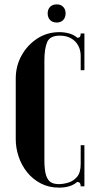

<svg xmlns="http://www.w3.org/2000/svg" viewBox="-20 -852 440 878"><path d="M198 -791Q198 -809 209 -820.5Q220 -832 240 -832Q258 -832 269 -820.5Q280 -809 280 -791Q280 -772 269 -760.5Q258 -749 240 -749Q220 -749 209 -760.5Q198 -772 198 -791ZM52 -215V-493Q52 -550 78.5 -598Q105 -646 150 -675.5Q195 -705 252 -705Q275 -705 296.5 -699Q318 -693 334 -679Q344 -680 346.5 -685Q349 -690 349 -699H366V-531H349V-597Q349 -622 338 -643Q327 -664 305.5 -676.5Q284 -689 253 -689Q208 -689 195.5 -659Q183 -629 183 -575V-121Q183 -73 191 -49.5Q199 -26 213.5 -18Q228 -10 249 -10Q269 -10 292.5 -17Q316 -24 332.5 -43.5Q349 -63 349 -102V-188H366V0H349Q349 -9 346 -14Q343 -19 333 -20Q318 -7 297.5 -0.5Q277 6 250 6Q203 6 166 -13.5Q129 -33 103.5 -65Q78 -97 65 -136.5Q52 -176 52 -215Z"/></svg>

Font: Emberly Black
Style: Regular
Weight: 900
Designer: Rajesh Rajput
Foundry: Rajesh Rajput
Version: Version 1.000